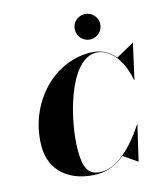

<svg xmlns="http://www.w3.org/2000/svg" viewBox="-143 -1120 1079 1239"><g transform="rotate(-15 396.5 -500.0)"><path d="M452.5 -926C452.5 -879.5 490.5 -841.5 536.5 -841.5C582.5 -841.5 621 -879.5 621 -926C621 -972 582.5 -1009.5 536.5 -1009.5C490.5 -1009.5 452.5 -972 452.5 -926ZM355 10C424 10 485 -18.5 538.5 -62L628 0H630L685 -235H683C593 -98 487 2 383 2C279 2 270 -83 270 -175C270 -357 361 -750 545 -750C609 -750 705 -691 738 -515H740L793 -750H791L670.5 -683C632 -731.5 578.5 -760 505 -760C252 -760 50 -528 50 -255C50 -92 172 10 355 10Z"/></g></svg>

Font: Bodoni* 96pt Fatface
Style: Italic
Weight: 900
Italic angle: -13°
Version: Version 2.3